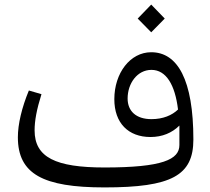

<svg xmlns="http://www.w3.org/2000/svg" viewBox="-20 -813 917 838"><path d="M436 5C729 5 824 -47 824 -204C824 -465 755 -585 640 -585C548 -585 479 -494 479 -380C479 -276 540 -215 637 -215C688 -215 731 -233 763 -265V-234V-180C763 -117 690 -82 436 -82C223 -82 131 -126 131 -244C131 -286 140 -335 161 -402L106 -418C75 -343 58 -271 58 -214C58 -54 167 5 436 5ZM537 -383C537 -449 579 -508 641 -508C705 -508 744 -443 757 -335C731 -310 692 -293 641 -293C574 -293 537 -328 537 -383ZM581 -732 640 -672 699 -732 640 -793Z"/></svg>

Font: Wafeq
Style: Regular
Weight: 400
Designer: Rasmus Andersson & Azza Alameddine
Foundry: Google & TypeTogether
Version: Version 3.000;FEAKit 1.0